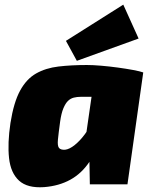

<svg xmlns="http://www.w3.org/2000/svg" viewBox="-20 -794 653 827"><path d="M354 -514Q380 -514 415.5 -511Q451 -508 487.5 -503Q524 -498 553.5 -492.5Q583 -487 597 -482L434 -376Q409 -377 386 -377Q363 -377 328 -377Q312 -377 298 -373.5Q284 -370 273 -359.5Q262 -349 253 -327.5Q244 -306 239 -270Q232 -219 229.5 -192.5Q227 -166 234 -157Q241 -148 260 -149Q279 -151 302 -169.5Q325 -188 346 -216.5Q367 -245 380 -277L414 -221Q399 -148 365.5 -97.5Q332 -47 283 -20Q234 7 170 12Q98 17 62 -16Q26 -49 19 -113Q12 -177 25 -264Q39 -353 66.5 -403.5Q94 -454 135.5 -477.5Q177 -501 232 -507.5Q287 -514 354 -514ZM392 -500 597 -482 529 0H367L365 -109L338 -125ZM511 -774 577 -628 311 -532 264 -618Z"/></svg>

Font: Exo 2 Black
Style: Italic
Weight: 900
Italic angle: -8°
Designer: Natanael Gama
Foundry: Natanael Gama
Version: Version 2.010